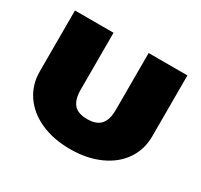

<svg xmlns="http://www.w3.org/2000/svg" viewBox="-120 -691 904 862"><g transform="rotate(30 331.5 -260.0)"><path d="M40 -219V-535H240V-240Q240 -190 261 -165Q282 -140 331 -140Q379 -140 400.5 -165Q422 -190 422 -240V-535H623V-219Q623 -151 587 -98Q551 -45 484.5 -15Q418 15 331 15Q244 15 178 -15Q112 -45 76 -98Q40 -151 40 -219Z"/></g></svg>

Font: Prompt ExtraBold
Style: Regular
Weight: 800
Designer: Katatrad Team
Foundry: CadsonDemak
Version: Version 1.001